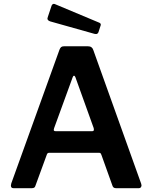

<svg xmlns="http://www.w3.org/2000/svg" viewBox="-20 -984 796 1004"><path d="M37 -14Q37 -17 39 -25L291 -724Q295 -734 300 -738Q305 -742 315 -742H440Q462 -742 468 -722L718 -24Q720 -18 720 -15Q720 -9 716.5 -4.5Q713 0 707 0H586Q572 0 568 -13L510 -175Q508 -180 506 -182.5Q504 -185 498 -185H237Q228 -185 225 -176L165 -12Q162 0 147 0H50Q37 0 37 -14ZM462 -298Q471 -298 471 -306Q471 -311 470 -314L374 -581Q371 -588 367 -588Q363 -588 360 -580L263 -314Q261 -308 261 -305Q261 -298 271 -298ZM266 -963 500 -865Q511 -860 505 -847L495 -816Q491 -806 482 -806Q477 -806 474 -807L243 -872Q228 -877 228 -887L230 -895L250 -955Q252 -960 256.5 -962.5Q261 -965 266 -963Z"/></svg>

Font: n
Style: Regular
Weight: 600
Designer: Pablo Impallari, Rodrigo Fuenzalida
Foundry: Impallari Type
Version: Version 1.002; ttfautohint (v1.5)